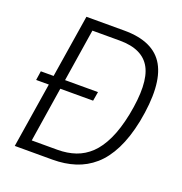

<svg xmlns="http://www.w3.org/2000/svg" viewBox="-127 -817 882 928"><g transform="rotate(20 313.5 -352.5)"><path d="M49 0 161 -705H356Q508 -705 561.5 -610.5Q615 -516 577 -319Q559 -231 528 -169.5Q497 -108 454.5 -71Q412 -34 359 -17Q306 0 243 0ZM117 -53H249Q300 -53 342 -67.5Q384 -82 417.5 -114Q451 -146 476.5 -200Q502 -254 518 -333Q551 -501 510.5 -576.5Q470 -652 352 -652H211ZM37 -335 44 -382H338L330 -335Z"/></g></svg>

Font: Nunito Sans 10pt Condensed Light
Style: Italic
Weight: 300
Width: 3
Italic angle: -9°
Designer: Vernon Adams
Foundry: Vernon Adams
Version: Version 3.101;gftools[0.9.27]